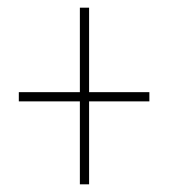

<svg xmlns="http://www.w3.org/2000/svg" viewBox="-20 -603 439 500"><path d="M212 -363V-583H188V-363H29V-339H188V-123H212V-339H369V-363Z"/></svg>

Font: Noto Sans Myanmar UI ExtraCondensed Thin
Style: Regular
Weight: 100
Width: 2
Designer: Monotype Design Team
Foundry: Monotype Imaging Inc.
Version: Version 2.103